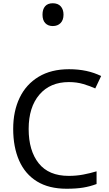

<svg xmlns="http://www.w3.org/2000/svg" viewBox="-20 -1149 672 1179"><path d="M403 -645Q288 -645 222 -568Q156 -491 156 -357Q156 -224 217.5 -146.5Q279 -69 402 -69Q449 -69 491 -77Q533 -85 573 -97V-19Q533 -4 490.5 3Q448 10 389 10Q280 10 207 -35Q134 -80 97.5 -163Q61 -246 61 -358Q61 -466 100.5 -548.5Q140 -631 217 -677.5Q294 -724 404 -724Q517 -724 601 -682L565 -606Q532 -621 491.5 -633Q451 -645 403 -645ZM304 -989Q275 -989 258 -1007Q241 -1025 241 -1059Q241 -1092 257 -1110.5Q273 -1129 304 -1129Q336 -1129 353 -1110Q370 -1091 370 -1059Q370 -1026 352 -1007.5Q334 -989 304 -989Z"/></svg>

Font: Noto Sans Tifinagh Hawad
Style: Regular
Weight: 400
Designer: JamraPatel
Foundry: JamraPatel LLC
Version: Version 2.006; ttfautohint (v1.8.4.7-5d5b)